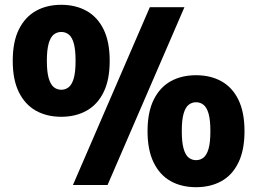

<svg xmlns="http://www.w3.org/2000/svg" viewBox="-20 -770 1071 799"><path d="M283.5 0 603.5 -740H747.5L427.5 0ZM235 -284Q174.5 -284 129.2 -309.5Q84 -335 58.5 -386.5Q33 -438 33 -517Q33 -596 58.5 -647.5Q84 -699 129.2 -724.5Q174.5 -750 235 -750Q295 -750 340.5 -724.5Q386 -699 411.2 -647.5Q436.5 -596 436.5 -517Q436.5 -438 411.2 -386.5Q386 -335 340.5 -309.5Q295 -284 235 -284ZM235 -396.5Q252.5 -396.5 266 -407.2Q279.5 -418 287 -444.2Q294.5 -470.5 294.5 -517Q294.5 -563.5 287 -589.8Q279.5 -616 266 -626.5Q252.5 -637 235 -637Q217.5 -637 204 -626.5Q190.5 -616 182.8 -589.8Q175 -563.5 175 -517Q175 -470.5 182.8 -444.2Q190.5 -418 204 -407.2Q217.5 -396.5 235 -396.5ZM796 9Q735.5 9 690.2 -16.2Q645 -41.5 619.5 -93.5Q594 -145.5 594 -224Q594 -303 619.5 -354.8Q645 -406.5 690.2 -431.8Q735.5 -457 796 -457Q856 -457 901.5 -431.8Q947 -406.5 972.2 -354.8Q997.5 -303 997.5 -224Q997.5 -145.5 972.2 -93.5Q947 -41.5 901.5 -16.2Q856 9 796 9ZM796 -103.5Q813.5 -103.5 827 -114.2Q840.5 -125 848 -151.2Q855.5 -177.5 855.5 -224Q855.5 -271 848 -297Q840.5 -323 827 -333.8Q813.5 -344.5 796 -344.5Q778.5 -344.5 765 -333.8Q751.5 -323 744 -297Q736.5 -271 736.5 -224.5Q736.5 -178 744 -151.5Q751.5 -125 765 -114.2Q778.5 -103.5 796 -103.5Z"/></svg>

Font: Encode Sans SC SemiCondensed ExtraBold
Style: Regular
Weight: 800
Width: 4
Designer: Multiple Designers
Foundry: Impallari Type
Version: Version 3.002